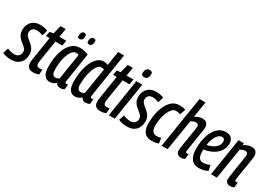

<svg xmlns="http://www.w3.org/2000/svg" viewBox="-10 -1563 3349 2392"><g transform="rotate(30 1664.5 -367.0)"><path d="M-20 -16 6 -92Q27 -82 54.5 -75.5Q82 -69 108 -69Q150 -69 170.5 -93Q191 -117 191 -149Q191 -175 176.5 -193Q162 -211 139.5 -228Q117 -245 95 -265Q73 -285 58 -313.5Q43 -342 43 -385Q43 -428 61 -465.5Q79 -503 116 -526Q153 -549 211 -549Q243 -549 271 -542.5Q299 -536 317 -527L293 -449Q273 -457 250 -462.5Q227 -468 205 -468Q165 -468 145.5 -447.5Q126 -427 126 -395Q126 -370 141 -351Q156 -332 178.5 -314.5Q201 -297 223 -276.5Q245 -256 260 -228Q275 -200 275 -160Q275 -82 230.5 -36Q186 10 104 10Q65 10 34.5 3Q4 -4 -20 -16Z M508 -80 503 -7Q465 10 421 10Q381 10 356.5 -10.5Q332 -31 332 -80Q332 -109 339 -148L389 -463H337L349 -532L402 -539L433 -661H506L487 -539H585L572 -462H474L425 -156Q424 -147 423 -138.5Q422 -130 422 -123Q422 -99 432.5 -86.5Q443 -74 468 -74Q477 -74 487 -75.5Q497 -77 508 -80Z M812 10Q767 10 750 -27Q731 -10 708.5 0Q686 10 658 10Q608 10 580.5 -31.5Q553 -73 553 -151Q553 -274 581 -363Q609 -452 660 -500.5Q711 -549 780 -549Q814 -549 846 -541Q878 -533 902 -522Q884 -407 872 -331Q860 -255 852.5 -208.5Q845 -162 841.5 -138.5Q838 -115 836.5 -106.5Q835 -98 835 -96Q835 -73 855 -73Q865 -73 877 -78L871 -6Q846 10 812 10ZM748 -91 807 -463Q792 -471 771 -471Q735 -471 706 -431.5Q677 -392 660 -322.5Q643 -253 643 -164Q643 -73 694 -73Q723 -73 748 -91ZM854 -640Q838 -640 829 -649Q820 -658 823 -683Q827 -712 839 -725Q851 -738 870 -738Q887 -738 895 -728.5Q903 -719 900 -693Q896 -664 884.5 -652Q873 -640 854 -640ZM717 -640Q700 -640 691.5 -649Q683 -658 687 -682Q693 -738 732 -738Q749 -738 757.5 -728.5Q766 -719 763 -693Q760 -664 748 -652Q736 -640 717 -640Z M1176 10Q1131 10 1114 -29Q1098 -13 1074 -1.5Q1050 10 1024 10Q974 10 946.5 -29.5Q919 -69 919 -150Q919 -265 945 -355.5Q971 -446 1016.5 -497.5Q1062 -549 1120 -549Q1138 -549 1153 -545.5Q1168 -542 1183 -536L1215 -740H1301Q1281 -615 1263 -500.5Q1245 -386 1230.5 -296Q1216 -206 1208 -152Q1200 -98 1200 -93Q1200 -73 1218 -73Q1228 -73 1241 -78L1235 -6Q1223 2 1206.5 6Q1190 10 1176 10ZM1057 -74Q1088 -74 1112 -92L1171 -464Q1162 -467 1153 -469Q1144 -471 1133 -471Q1104 -471 1081 -444Q1058 -417 1041 -371.5Q1024 -326 1015 -268.5Q1006 -211 1006 -150Q1006 -115 1019.5 -94.5Q1033 -74 1057 -74Z M1474 -80 1469 -7Q1431 10 1387 10Q1347 10 1322.5 -10.5Q1298 -31 1298 -80Q1298 -109 1305 -148L1355 -463H1303L1315 -532L1368 -539L1399 -661H1472L1453 -539H1551L1538 -462H1440L1391 -156Q1390 -147 1389 -138.5Q1388 -130 1388 -123Q1388 -99 1398.5 -86.5Q1409 -74 1434 -74Q1443 -74 1453 -75.5Q1463 -77 1474 -80Z M1670 -744Q1712 -744 1711 -706Q1710 -672 1696.5 -651Q1683 -630 1650 -630Q1608 -630 1609 -669Q1610 -702 1623.5 -723Q1637 -744 1670 -744ZM1508 0 1593 -539H1679L1594 0Z M1648 -16 1674 -92Q1695 -82 1722.5 -75.5Q1750 -69 1776 -69Q1818 -69 1838.5 -93Q1859 -117 1859 -149Q1859 -175 1844.5 -193Q1830 -211 1807.5 -228Q1785 -245 1763 -265Q1741 -285 1726 -313.5Q1711 -342 1711 -385Q1711 -428 1729 -465.5Q1747 -503 1784 -526Q1821 -549 1879 -549Q1911 -549 1939 -542.5Q1967 -536 1985 -527L1961 -449Q1941 -457 1918 -462.5Q1895 -468 1873 -468Q1833 -468 1813.5 -447.5Q1794 -427 1794 -395Q1794 -370 1809 -351Q1824 -332 1846.5 -314.5Q1869 -297 1891 -276.5Q1913 -256 1928 -228Q1943 -200 1943 -160Q1943 -82 1898.5 -36Q1854 10 1772 10Q1733 10 1702.5 3Q1672 -4 1648 -16Z M2124 10Q2057 10 2021.5 -33Q1986 -76 1986 -154Q1986 -266 2012.5 -355Q2039 -444 2089 -496.5Q2139 -549 2210 -549Q2259 -549 2300 -535L2271 -456Q2254 -461 2239 -463.5Q2224 -466 2207 -466Q2178 -466 2154 -441.5Q2130 -417 2111.5 -376Q2093 -335 2083 -283Q2073 -231 2073 -176Q2073 -128 2092.5 -100.5Q2112 -73 2148 -73Q2166 -73 2183 -75Q2200 -77 2215 -81L2225 -7Q2181 10 2124 10Z M2570 -94Q2570 -74 2591 -74Q2600 -74 2611 -78L2604 -5Q2578 10 2548 10Q2518 10 2499 -8Q2480 -26 2480 -55Q2480 -65 2483.5 -93.5Q2487 -122 2493.5 -162Q2500 -202 2507 -245Q2514 -288 2520 -326.5Q2526 -365 2530 -391.5Q2534 -418 2534 -424Q2534 -442 2525.5 -454Q2517 -466 2493 -466Q2478 -466 2459.5 -459.5Q2441 -453 2425 -442L2354 0H2268L2386 -740H2472L2436 -513Q2463 -530 2489 -539.5Q2515 -549 2543 -549Q2585 -549 2605 -525Q2625 -501 2625 -462Q2625 -454 2621 -426Q2617 -398 2610.5 -358.5Q2604 -319 2597 -275.5Q2590 -232 2584 -193Q2578 -154 2574 -127Q2570 -100 2570 -94Z M2931 -20Q2903 -5 2869.5 2.5Q2836 10 2805 10Q2733 10 2695.5 -40.5Q2658 -91 2658 -184Q2658 -286 2684 -368.5Q2710 -451 2759.5 -500Q2809 -549 2881 -549Q2934 -549 2961 -520Q2988 -491 2988 -445Q2988 -374 2942 -319.5Q2896 -265 2822 -239Q2781 -224 2741 -220Q2741 -209 2741 -197Q2741 -133 2760.5 -103.5Q2780 -74 2817 -74Q2839 -74 2863 -79.5Q2887 -85 2915 -97ZM2867 -472Q2825 -472 2792.5 -422Q2760 -372 2747 -288Q2776 -292 2804 -304Q2852 -323 2880 -355Q2908 -387 2908 -428Q2908 -472 2867 -472Z M3063 -539H3141L3136 -509Q3193 -549 3251 -549Q3293 -549 3313.5 -525.5Q3334 -502 3334 -462Q3334 -454 3330 -426Q3326 -398 3319.5 -358.5Q3313 -319 3306 -275.5Q3299 -232 3292.5 -193Q3286 -154 3282 -127Q3278 -100 3278 -94Q3278 -73 3299 -73Q3303 -73 3307.5 -74Q3312 -75 3319 -77L3312 -5Q3300 3 3285 6.5Q3270 10 3256 10Q3225 10 3207 -8Q3189 -26 3189 -53Q3189 -64 3193 -93.5Q3197 -123 3203 -162.5Q3209 -202 3216 -244.5Q3223 -287 3229 -325Q3235 -363 3239 -390Q3243 -417 3243 -424Q3243 -442 3234 -454Q3225 -466 3202 -466Q3186 -466 3168 -459.5Q3150 -453 3134 -442L3063 0H2978Z"/></g></svg>

Font: Georama Condensed Medium
Style: Italic
Weight: 500
Width: 3
Italic angle: -9°
Designer: Jean-Baptiste Levee
Foundry: Production Type
Version: Version 1.000